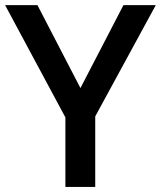

<svg xmlns="http://www.w3.org/2000/svg" viewBox="-20 -734 632 754"><path d="M295.9 -388.2 464.8 -713.9H591.8L354 -276.9V0H236.8V-272.9L0 -713.9H127Z"/></svg>

Font: f1_25842          
Style: Regular
Weight: 600
Foundry: Ascender Corporation
Version: Version 1.10